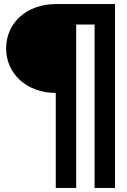

<svg xmlns="http://www.w3.org/2000/svg" viewBox="-20 -720 620 940"><path d="M253 200H353V-600H443V200H543V-700H253C112 -700 10 -609 10 -483C10 -357 113 -265 253 -265Z"/></svg>

Font: CommitMono-dimboump
Style: Bold
Weight: 700
Monospace: yes
Designer: Eigil Nikolajsen
Foundry: Eigil Nikolajsen
Version: Version 1.143